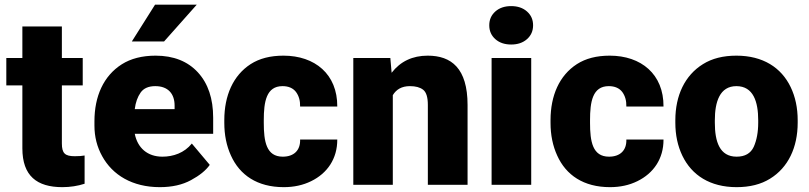

<svg xmlns="http://www.w3.org/2000/svg" viewBox="-20 -770 3370 800"><path d="M237.8 -528.3V-659.7H73.2V-528.3H6.3V-414.1H73.2V-151.9C73.2 -37.1 133.8 9.8 239.7 9.8C272.5 9.8 303.7 4.9 332.5 -4.4V-122.1C321.3 -120.1 310.5 -119.1 291.5 -119.1C251 -119.1 237.8 -130.9 237.8 -172.4V-414.1H324.7V-528.3Z M646 9.8C696.8 9.8 740.2 0 775.9 -19.5C811.5 -38.6 837.9 -60.1 854 -83L779.3 -171.9C748 -132.8 701.7 -117.2 656.7 -117.2C594.2 -117.2 553.2 -153.8 541.5 -212.4H868.2V-279.3C868.2 -358.9 847.2 -421.9 804.7 -468.3C762.2 -514.6 703.1 -538.1 628.4 -538.1C572.3 -538.1 524.9 -525.9 487.3 -502C411.1 -453.6 373.5 -368.2 373.5 -265.1V-246.6C373.5 -200.2 384.3 -157.7 405.8 -119.1C448.7 -41 531.2 9.8 646 9.8ZM627 -411.1C679.2 -411.1 707.5 -380.4 707.5 -330.1V-328.1V-315.4H541.5C544.9 -343.3 553.2 -366.2 565.9 -384.3C578.6 -402.3 599.1 -411.1 627 -411.1ZM663.6 -597.2 799.8 -750.5H626L529.3 -597.2Z M1158.2 -117.2C1089.4 -117.2 1079.1 -180.7 1079.1 -258.3V-269.5C1079.1 -345.7 1089.4 -411.1 1157.2 -411.1C1182.1 -411.1 1201.2 -402.8 1213.4 -386.7C1225.6 -370.1 1231 -350.1 1230.5 -326.2H1385.3C1386.2 -460.9 1292 -538.1 1161.1 -538.1C1106.4 -538.1 1061 -526.4 1024.4 -502.9C951.2 -455.6 914.6 -371.6 914.6 -269.5V-258.3C914.6 -207.5 923.8 -162.1 942.4 -121.6C979 -40.5 1052.2 9.8 1162.1 9.8C1204.6 9.8 1242.7 1.5 1276.4 -15.1C1343.8 -47.9 1385.7 -108.9 1385.3 -188.5H1230.5C1231.9 -143.6 1204.6 -117.2 1158.2 -117.2Z M1688 -411.1C1711.9 -411.1 1730 -406.2 1743.2 -396C1756.3 -385.7 1762.7 -364.7 1762.7 -333V0H1928.2V-332.5C1928.2 -485.8 1860.4 -538.1 1762.2 -538.1C1698.7 -538.1 1648.4 -514.2 1611.8 -466.8L1606.4 -528.3H1452.1V0H1616.7V-373.5C1630.9 -397 1653.3 -411.1 1688 -411.1Z M2018.6 -664.6C2018.6 -641.1 2026.9 -622.1 2043.9 -606.9C2061 -591.8 2083 -584.5 2109.9 -584.5C2136.7 -584.5 2158.7 -591.8 2175.8 -606.9C2192.9 -622.1 2201.2 -641.1 2201.2 -664.6C2201.2 -688 2192.9 -707 2175.8 -722.2C2158.7 -737.3 2136.7 -744.6 2109.9 -744.6C2083 -744.6 2061 -737.3 2043.9 -722.2C2026.9 -707 2018.6 -688 2018.6 -664.6ZM2028.3 -528.3V0H2193.4V-528.3Z M2517.6 -117.2C2448.7 -117.2 2438.5 -180.7 2438.5 -258.3V-269.5C2438.5 -345.7 2448.7 -411.1 2516.6 -411.1C2541.5 -411.1 2560.5 -402.8 2572.8 -386.7C2585 -370.1 2590.3 -350.1 2589.8 -326.2H2744.6C2745.6 -460.9 2651.4 -538.1 2520.5 -538.1C2465.8 -538.1 2420.4 -526.4 2383.8 -502.9C2310.5 -455.6 2273.9 -371.6 2273.9 -269.5V-258.3C2273.9 -207.5 2283.2 -162.1 2301.8 -121.6C2338.4 -40.5 2411.6 9.8 2521.5 9.8C2564 9.8 2602.1 1.5 2635.7 -15.1C2703.1 -47.9 2745.1 -108.9 2744.6 -188.5H2589.8C2591.3 -143.6 2564 -117.2 2517.6 -117.2Z M2793.9 -258.8C2793.9 -207.5 2803.7 -161.6 2823.2 -121.1C2862.3 -40 2938.5 9.8 3049.3 9.8C3104.5 9.8 3150.9 -2 3188.5 -25.4C3264.2 -71.8 3303.7 -155.8 3303.7 -258.8V-269C3303.7 -320.3 3293.9 -366.7 3274.4 -407.2C3235.4 -488.3 3159.2 -538.1 3048.3 -538.1C2993.2 -538.1 2946.8 -526.4 2909.2 -502.9C2833.5 -456.1 2793.9 -372.1 2793.9 -269ZM2958.5 -269C2958.5 -345.7 2979 -411.1 3048.3 -411.1C3119.1 -411.1 3139.2 -345.7 3139.2 -269V-258.8C3139.2 -219.2 3132.8 -185.5 3120.6 -158.2C3107.9 -130.9 3084 -117.2 3049.3 -117.2C2978.5 -117.2 2958.5 -179.7 2958.5 -258.8Z"/></svg>

Font: Vazirmatn Black
Style: Regular
Weight: 900
Designer: Saber Rastikerdar
Foundry: Saber Rastikerdar
Version: Version 33.003